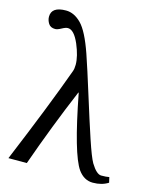

<svg xmlns="http://www.w3.org/2000/svg" viewBox="-113 -819 731 908"><g transform="rotate(15 252.0 -365.0)"><path d="M14 3Q135 -288 202 -473Q207 -486 207 -506Q207 -547 183 -604Q157 -664 127 -664Q116 -664 98 -654Q80 -644 69 -644Q46 -644 36 -660Q26 -676 26 -693Q26 -742 97 -742Q137 -742 172 -706.5Q207 -671 242 -570Q265 -503 302 -384Q339 -265 366 -184Q393 -103 408 -77Q436 -31 459 -31Q485 -31 498 -34L504 -8Q473 12 429 12Q386 12 357 -28Q310 -95 255 -382H253Q174 -195 104 3Z"/></g></svg>

Font: Heuristica
Style: Regular
Weight: 400
Version: Version 1.0.1 ; ttfautohint (v1.4.1)